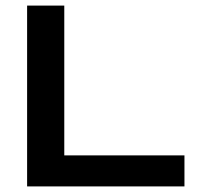

<svg xmlns="http://www.w3.org/2000/svg" viewBox="-20 -667 727 687"><path d="M210 -647V-111H640V0H77V-647Z"/></svg>

Font: Syne Modified
Style: Bold
Weight: 700
Designer: Lucas Descroix
Foundry: Bonjour Monde
Version: Version 2.200